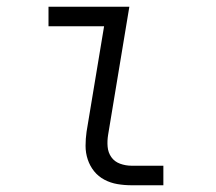

<svg xmlns="http://www.w3.org/2000/svg" viewBox="-20 -550 640 570"><path d="M371 0Q349 0 328.5 -3.5Q308 -7 290 -16.5Q272 -26 259.5 -41.5Q247 -57 240.5 -76.5Q234 -96 234 -117Q234 -138 237 -159L289 -472H124V-530H364L301 -150Q298 -132 299.5 -114.5Q301 -97 310.5 -83.5Q320 -70 336.5 -64Q353 -58 371 -58H465V0Z"/></svg>

Font: Iosevka Curly Slab LtExObl
Style: Regular
Weight: 300
Width: 7
Italic angle: -9°
Monospace: yes
Designer: Belleve Invis
Foundry: Belleve Invis
Version: Version 11.1.0; ttfautohint (v1.8.3)